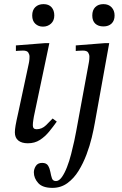

<svg xmlns="http://www.w3.org/2000/svg" viewBox="-20 -685 591 930"><path d="M115 9Q85 9 68.5 -4.5Q52 -18 52 -44Q52 -57 55.5 -77.5Q59 -98 69 -142L120 -380Q120 -380 121.5 -389Q123 -398 123 -411Q123 -421 117 -430.5Q111 -440 91 -440Q78 -440 67.5 -439Q57 -438 57 -438V-465L197 -476H219L144 -120Q144 -120 141.5 -104.5Q139 -89 139 -78Q139 -59 157 -59Q183 -59 203 -78.5Q223 -98 235 -111L255 -96Q238 -72 218 -47.5Q198 -23 173 -7Q148 9 115 9ZM188 -556Q166 -556 151 -570Q136 -584 136 -610Q136 -636 151 -650.5Q166 -665 191 -665Q216 -665 229.5 -650Q243 -635 243 -610Q243 -585 227 -570.5Q211 -556 188 -556ZM234 225Q186 225 165 201.5Q144 178 144 150Q144 134 153.5 119Q163 104 184 104Q205 104 213 117.5Q221 131 224 148Q227 165 231.5 178.5Q236 192 251 192Q266 192 279.5 173Q293 154 304.5 124.5Q316 95 324.5 61.5Q333 28 339.5 -1.5Q346 -31 349 -49L410 -380Q410 -380 411.5 -389Q413 -398 413 -411Q413 -421 407 -430.5Q401 -440 381 -440Q368 -440 357.5 -439Q347 -438 347 -438V-465L487 -476H509L439 -88Q434 -59 424.5 -19Q415 21 399 63.5Q383 106 360.5 142.5Q338 179 306.5 202Q275 225 234 225ZM481 -557Q456 -557 441.5 -570.5Q427 -584 427 -610Q427 -636 441.5 -650.5Q456 -665 481 -665Q506 -665 520.5 -649.5Q535 -634 535 -610Q535 -585 520.5 -571Q506 -557 481 -557Z"/></svg>

Font: STIX Two Text
Style: Italic
Weight: 400
Italic angle: -12°
Designer: Ross Mills, John Hudson & Paul Hanslow, Tiro Typeworks Ltd; with prior portions MicroPress Inc. and Coen Hoffman, Elsevi
Foundry: Tiro Typeworks Ltd
Version: Version 2.13 b171